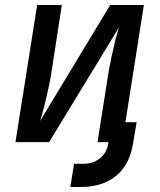

<svg xmlns="http://www.w3.org/2000/svg" viewBox="-20 -570 640 770"><path d="M262 180 277 87H314Q354 87 381.5 64.5Q409 42 415 2V0H371L416 -285Q421 -313 428 -345.5Q435 -378 442.5 -408.5Q450 -439 457 -460L177 0H42L129 -550H228L184 -265Q179 -237 171.5 -203.5Q164 -170 156 -138.5Q148 -107 141 -85L422 -550H557L483 -80H528L514 3Q501 89 446.5 134.5Q392 180 302 180Z"/></svg>

Font: NKDuy Mono SemiBold
Style: Italic
Weight: 600
Italic angle: -9°
Monospace: yes
Designer: NKDuy
Foundry: NKDuy
Version: Version 2.251; ttfautohint (v1.8.4.7-5d5b)